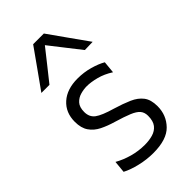

<svg xmlns="http://www.w3.org/2000/svg" viewBox="-240 -849 932 932"><g transform="rotate(-45 226.0 -383.0)"><path d="M227 10Q182.5 10 137 -0.8Q91.5 -11.5 60.5 -28L66.5 -90Q100.5 -70.5 141.8 -59Q183 -47.5 226 -47.5Q256 -47.5 281.2 -54.8Q306.5 -62 321.8 -81.2Q337 -100.5 337 -136.5Q337 -160 324.2 -175Q311.5 -190 281.8 -202.2Q252 -214.5 201.5 -229.5Q163.5 -240.5 132.2 -256Q101 -271.5 82.8 -297.8Q64.5 -324 64.5 -367Q64.5 -430.5 107 -468.5Q149.5 -506.5 222.5 -506.5Q266 -506.5 305.8 -495.2Q345.5 -484 372 -468.5L366 -406Q329.5 -429.5 292.5 -439Q255.5 -448.5 228 -448.5Q207 -448.5 184.5 -442.2Q162 -436 146.2 -418.8Q130.5 -401.5 130.5 -368.5Q130.5 -333.5 155.2 -315Q180 -296.5 244.5 -278Q292.5 -263.5 328 -248Q363.5 -232.5 383 -207Q402.5 -181.5 402.5 -137Q402.5 -75.5 361.2 -32.8Q320 10 227 10ZM345.5 -579Q315 -618 285.2 -656Q255.5 -694 225 -733Q194.5 -694.5 164.8 -656.8Q135 -619 104.5 -581H49Q83.5 -629.5 118.5 -678.5Q153.5 -727.5 188 -776.5H261.5Q296 -727.5 330.8 -678.5Q365.5 -629.5 400.5 -580.5Z"/></g></svg>

Font: Commissioner Light
Style: Regular
Weight: 300
Designer: Kostas Bartsokas
Foundry: Kostas Bartsokas
Version: Version 1.000; ttfautohint (v1.8.3)